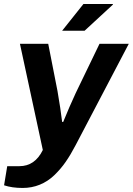

<svg xmlns="http://www.w3.org/2000/svg" viewBox="-48 -743 658 951"><path d="M259.8 -590.8 365.2 -723.1H511.2V-720.2L371.1 -590.8ZM64 188Q11.7 188 -27.8 174.8L-12.2 80.1H47.9Q125 80.1 164.1 0L50.8 -525.9H190.9L236.8 -292Q252.4 -202.1 259.8 -139.2H265.1Q295.4 -213.9 327.1 -282.2L444.8 -525.9H589.8L327.1 -24.9Q302.2 22.9 277.3 58.8Q252.4 94.7 220.5 125.2Q188.5 155.8 148.9 171.9Q109.4 188 64 188Z"/></svg>

Font: Archivo
Style: Bold Italic
Weight: 700
Italic angle: -10°
Designer: Hector Gatti
Foundry: Omnibus-Type
Version: Version 2.001